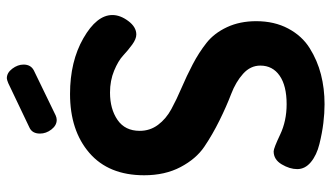

<svg xmlns="http://www.w3.org/2000/svg" viewBox="-224 -552 970 562"><g transform="rotate(90 261.0 -271.0)"><path d="M353 128 223 190Q213 194 209 194Q193 194 181 178Q169 162 169 145Q169 124 186 115L318 51Q325 48 331 48Q347 48 359 63.5Q371 79 371 97Q371 120 353 128ZM251 -108Q299 -108 331 -130Q363 -152 363 -195Q363 -225 345.5 -248.5Q328 -272 299.5 -287.5Q271 -303 237 -317.5Q203 -332 168.5 -350Q134 -368 105.5 -390.5Q77 -413 59.5 -450.5Q42 -488 42 -536Q42 -589 63.5 -629.5Q85 -670 121 -692.5Q157 -715 198 -725.5Q239 -736 285 -736Q311 -736 340 -732.5Q369 -729 401.5 -721Q434 -713 454.5 -696Q475 -679 475 -656Q475 -634 461 -610.5Q447 -587 423 -587Q414 -587 374 -606Q334 -625 285 -625Q231 -625 201.5 -604.5Q172 -584 172 -548Q172 -519 196 -497.5Q220 -476 255.5 -462.5Q291 -449 332.5 -428.5Q374 -408 409.5 -384Q445 -360 469 -314.5Q493 -269 493 -208Q493 -104 427.5 -47.5Q362 9 255 9Q160 9 92 -30Q24 -69 24 -115Q24 -138 41.5 -161.5Q59 -185 81 -185Q94 -185 110.5 -173Q127 -161 142.5 -146.5Q158 -132 187 -120Q216 -108 251 -108Z"/></g></svg>

Font: Dosis
Style: Bold
Weight: 700
Designer: Edgar Tolentino, Pablo Impallari, Igino Marini
Foundry: Edgar Tolentino, Pablo Impallari, Igino Marini
Version: Version 1.007